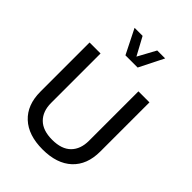

<svg xmlns="http://www.w3.org/2000/svg" viewBox="-267 -1085 1220 1220"><g transform="rotate(45 343.0 -475.0)"><path d="M210 -954.6H282.2L347.7 -833.5L413.6 -954.6H484.9L402.3 -790H292.5ZM512.7 -686.5H611.8V-244.6Q611.8 -126 541.3 -60.3Q470.7 5.4 342.8 5.4Q214.8 5.4 144.3 -60.3Q73.7 -126 73.7 -244.6V-686.5H172.4V-242.7Q172.4 -167 215.6 -124Q258.8 -81.1 342.8 -81.1Q427.2 -81.1 470 -124Q512.7 -167 512.7 -242.7Z"/></g></svg>

Font: Estedad-FD Medium
Style: Regular
Weight: 500
Designer: Amin Abedi
Version: Version 7.3